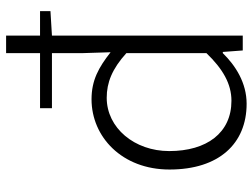

<svg xmlns="http://www.w3.org/2000/svg" viewBox="-122 -714 848 645"><g transform="rotate(-90 302.5 -391.0)"><path d="M287 -38C179 -38 118 -121 118 -247C118 -364 196 -457 297 -457C348 -457 394 -439 447 -391V-122C394 -67 344 -38 287 -38ZM262 -641H447V-539L450 -444C399 -484 356 -508 292 -508C166 -508 56 -406 56 -246C56 -80 143 13 277 13C347 13 405 -24 447 -67H451L456 0H506V-641L588 -646V-681H506V-795H447V-681H262Z"/></g></svg>

Font: Noto Sans SC Light
Style: Regular
Weight: 300
Designer: Ryoko NISHIZUKA 西塚涼子 (kana, bopomofo & ideographs); Paul D. Hunt (Latin, Greek & Cyrillic); Sandoll Communications 산돌커뮤니
Foundry: Adobe
Version: Version 2.004;hotconv 1.0.118;makeotfexe 2.5.65603